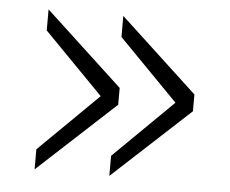

<svg xmlns="http://www.w3.org/2000/svg" viewBox="-42 -518 697 581"><g transform="rotate(5 307.0 -228.0)"><path d="M499 -232 545 -250V-202L310 15V-46ZM499 -214 310 -407V-471L545 -253V-204ZM272 -232 318 -250V-202L83 15V-46ZM272 -214 83 -407V-471L318 -253V-204Z"/></g></svg>

Font: Intel One Mono Light
Style: Regular
Weight: 300
Monospace: yes
Designer: Fred Shallcrass
Foundry: Frere-Jones Type LLC
Version: Version 1.004